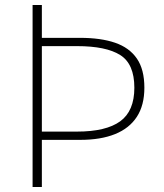

<svg xmlns="http://www.w3.org/2000/svg" viewBox="-20 -746 654 766"><path d="M110 0V-726H147V-595H300Q382 -595 439 -575.5Q496 -556 526 -512.5Q556 -469 556 -396Q556 -326 526 -280Q496 -234 439 -211Q382 -188 300 -188H147V0ZM147 -221H287Q403 -221 459.5 -262Q516 -303 516 -396Q516 -491 459.5 -526.5Q403 -562 287 -562H147Z"/></svg>

Font: Noto Sans KR Thin
Style: Regular
Weight: 100
Designer: Ryoko NISHIZUKA 西塚涼子 (kana, bopomofo & ideographs); Paul D. Hunt (Latin, Greek & Cyrillic); Sandoll Communications 산돌커뮤니
Foundry: Adobe
Version: Version 2.004-H2;hotconv 1.0.118;makeotfexe 2.5.65603